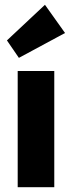

<svg xmlns="http://www.w3.org/2000/svg" viewBox="-20 -783 301 803"><path d="M54 0H207V-486H54ZM9 -614 59 -541 252 -645 168 -763Z"/></svg>

Font: MV Cash
Style: Bold
Weight: 700
Designer: Rodrigo Fuenzalida
Foundry: fragTYPE
Version: Version 1.100;Glyphs 3.1.2 (3151)